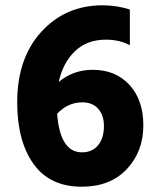

<svg xmlns="http://www.w3.org/2000/svg" viewBox="-20 -686 597 726"><path d="M290 -110Q329 -110 351 -137Q373 -164 373 -209Q373 -250 351.5 -274.5Q330 -299 291 -299Q237 -299 196 -256Q207 -110 290 -110ZM471 -650V-515Q432 -536 380 -536Q309 -536 263.5 -492.5Q218 -449 202 -376Q256 -422 331 -422Q417 -422 469.5 -365Q522 -308 522 -212Q522 -113 459.5 -46.5Q397 20 289 20Q168 20 106.5 -66.5Q45 -153 45 -299Q45 -466 136.5 -566Q228 -666 368 -666Q421 -666 471 -650Z"/></svg>

Font: Hind Bold
Style: Regular
Weight: 700
Designer: Manushi Parikh, Satya Rajpurohit
Foundry: Indian Type Foundry
Version: Version 1.201;PS 1.0;hotconv 1.0.78;makeotf.lib2.5.61930; tt